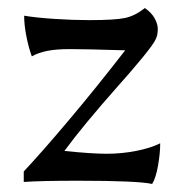

<svg xmlns="http://www.w3.org/2000/svg" viewBox="-20 -449 457 477"><path d="M174 0Q83 0 39 3V-23Q84 -71 151.5 -151Q219 -231 291 -324Q192 -327 154 -327Q119 -327 97 -322.5Q75 -318 59 -309Q51 -331 45.5 -359Q40 -387 40 -410Q70 -405 115.5 -402Q161 -399 202 -399Q267 -399 291.5 -404.5Q316 -410 340 -429Q357 -417 364.5 -403Q372 -389 372 -377Q372 -362 367 -352Q362 -340 334.5 -306.5Q307 -273 273 -235Q187 -138 140 -74Q208 -67 245 -67Q282 -67 318 -74Q354 -81 378 -93Q378 -68 372.5 -37Q367 -6 358 8Q322 0 174 0Z"/></svg>

Font: Mirza
Style: Regular
Weight: 400
Designer: Arabic design by Kourosh Beigpour, Latin design by Eduardo Tunni, engineering by Lasse Fister
Version: Version 1.0010g